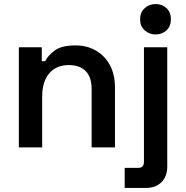

<svg xmlns="http://www.w3.org/2000/svg" viewBox="-20 -727 918 947"><path d="M73 0V-494H186V-425H203Q216 -453 250 -478Q284 -503 353 -503Q410 -503 454 -477Q498 -451 522.5 -405Q547 -359 547 -296V0H432V-287Q432 -347 402.5 -376.5Q373 -406 319 -406Q258 -406 223 -365.5Q188 -325 188 -250V0ZM595 200V101H662Q690 101 690 71V-494H805V94Q805 143 776.5 171.5Q748 200 700 200ZM747 -557Q716 -557 693.5 -577.5Q671 -598 671 -632Q671 -666 693.5 -686.5Q716 -707 747 -707Q780 -707 801.5 -686.5Q823 -666 823 -632Q823 -598 801.5 -577.5Q780 -557 747 -557Z"/></svg>

Font: Space Grotesk SemiBold
Style: Regular
Weight: 600
Designer: Florian Karsten
Foundry: Florian Karsten
Version: Version 2.000